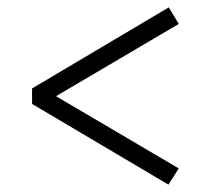

<svg xmlns="http://www.w3.org/2000/svg" viewBox="-20 -598 590 521"><path d="M132 -337 465 -141 437 -97 67 -316V-358L438 -578L465 -533Z"/></svg>

Font: Biryani UltraLight
Style: Regular
Weight: 250
Designer: Dan Reynolds and Mathieu Réguer
Foundry: Dan Reynolds and Mathieu Réguer
Version: Version 1.003; ttfautohint (v1.1) -l 5 -r 5 -G 72 -x 0 -D la